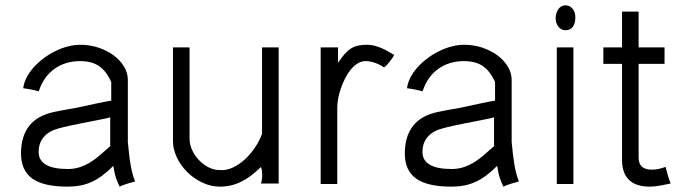

<svg xmlns="http://www.w3.org/2000/svg" viewBox="-20 -693 2545 723"><path d="M488.8 -9.8Q474.6 -5.9 459.2 -1.2Q443.8 3.4 430.2 9.8Q414.6 -23.9 411.1 -44.7Q407.7 -65.4 406.7 -68.4Q385.3 -46.9 365.2 -32Q345.2 -17.1 324.7 -7.8Q304.2 1.5 282.2 5.6Q260.3 9.8 234.9 9.8Q143.6 9.8 101.3 -20.8Q59.1 -51.3 59.1 -115.2Q59.1 -179.2 89.8 -218.8Q120.6 -258.3 184.1 -271.5Q198.2 -274.4 207 -276.1Q215.8 -277.8 223.6 -279.3Q231.4 -280.8 239.5 -282Q247.6 -283.2 260 -285.6Q272.5 -288.1 291 -292Q309.6 -295.9 337.9 -302.2Q385.7 -312.5 398.9 -314V-384.3Q380.4 -425.3 353 -444.1Q325.7 -462.9 281.7 -462.9Q225.6 -462.9 184.6 -433.3Q143.6 -403.8 126 -349.1Q120.1 -350.6 115.2 -351.8Q110.4 -353 104.2 -354.5Q98.1 -356 89.6 -357.4Q81.1 -358.9 67.4 -360.8Q69.8 -381.3 80.3 -401.4Q90.8 -421.4 106.9 -439.5Q123 -457.5 143.8 -473.1Q164.6 -488.8 187.7 -500.2Q210.9 -511.7 235.4 -518.1Q259.8 -524.4 283.7 -524.4Q317.9 -524.4 349.9 -513.9Q381.8 -503.4 406.7 -485.4Q431.6 -467.3 446.5 -443.1Q461.4 -418.9 461.4 -392.1V-158.2Q463.9 -130.4 466.6 -108.6Q469.2 -86.9 472.4 -69.3Q475.6 -51.8 479.5 -37.4Q483.4 -22.9 488.8 -9.8ZM395 -142.6V-251.5Q388.7 -249 372.1 -245.6Q355.5 -242.2 334 -238Q312.5 -233.9 287.8 -229Q263.2 -224.1 240.7 -219.2Q218.3 -214.4 200.2 -209.2Q182.1 -204.1 172.9 -199.2Q125.5 -173.8 125.5 -121.1Q125.5 -88.9 153.1 -72.8Q180.7 -56.6 234.9 -56.6Q261.2 -56.6 282.7 -64.2Q304.2 -71.8 323 -83.7Q341.8 -95.7 359.1 -111.1Q376.5 -126.5 395 -142.6Z M1029.3 -2H962.9Q967.3 -17.1 967.3 -34.7Q967.3 -50.3 962.9 -64.5Q924.8 -26.4 887.5 -8.3Q850.1 9.8 808.6 9.8Q773.9 9.8 741.9 -5.4Q710 -20.5 685.3 -44.9Q660.6 -69.3 646 -100.1Q631.3 -130.9 631.3 -162.1V-514.6H693.8V-169.9Q693.8 -148.9 703.4 -128.2Q712.9 -107.4 728.8 -90.6Q744.6 -73.7 764.9 -63.2Q785.2 -52.7 806.6 -52.7Q830.6 -50.3 855 -61.3Q879.4 -72.3 901.1 -92Q922.9 -111.8 940.2 -137.5Q957.5 -163.1 966.8 -189.5V-514.6H1029.3Z M1464.4 -485.8Q1462.9 -482.4 1457.8 -474.9Q1452.6 -467.3 1446.3 -459.5Q1439.9 -451.7 1434.1 -445.6Q1428.2 -439.5 1425.3 -439.5Q1412.1 -449.2 1392.8 -456.1Q1373.5 -462.9 1356.9 -462.9Q1340.8 -462.9 1326.7 -454.1Q1312.5 -445.3 1300.5 -430.7Q1288.6 -416 1279.3 -397.5Q1270 -378.9 1263.4 -359.6Q1256.8 -340.3 1253.4 -321.8Q1250 -303.2 1250 -288.6V0H1187.5V-514.6H1252.9V-456.5Q1266.1 -476.1 1277.6 -489.3Q1289.1 -502.4 1301.5 -510.3Q1314 -518.1 1328.4 -521.2Q1342.8 -524.4 1360.8 -524.4Q1378.9 -524.4 1395.8 -519.3Q1412.6 -514.2 1426.5 -507.3Q1440.4 -500.5 1450.4 -494.1Q1460.4 -487.8 1464.4 -485.8Z M1934.1 -9.8Q1919.9 -5.9 1904.5 -1.2Q1889.2 3.4 1875.5 9.8Q1859.9 -23.9 1856.4 -44.7Q1853 -65.4 1852.1 -68.4Q1830.6 -46.9 1810.5 -32Q1790.5 -17.1 1770 -7.8Q1749.5 1.5 1727.5 5.6Q1705.6 9.8 1680.2 9.8Q1588.9 9.8 1546.6 -20.8Q1504.4 -51.3 1504.4 -115.2Q1504.4 -179.2 1535.2 -218.8Q1565.9 -258.3 1629.4 -271.5Q1643.6 -274.4 1652.3 -276.1Q1661.1 -277.8 1668.9 -279.3Q1676.8 -280.8 1684.8 -282Q1692.9 -283.2 1705.3 -285.6Q1717.8 -288.1 1736.3 -292Q1754.9 -295.9 1783.2 -302.2Q1831.1 -312.5 1844.2 -314V-384.3Q1825.7 -425.3 1798.3 -444.1Q1771 -462.9 1727.1 -462.9Q1670.9 -462.9 1629.9 -433.3Q1588.9 -403.8 1571.3 -349.1Q1565.4 -350.6 1560.5 -351.8Q1555.7 -353 1549.6 -354.5Q1543.5 -356 1534.9 -357.4Q1526.4 -358.9 1512.7 -360.8Q1515.1 -381.3 1525.6 -401.4Q1536.1 -421.4 1552.2 -439.5Q1568.4 -457.5 1589.1 -473.1Q1609.9 -488.8 1633.1 -500.2Q1656.2 -511.7 1680.7 -518.1Q1705.1 -524.4 1729 -524.4Q1763.2 -524.4 1795.2 -513.9Q1827.1 -503.4 1852.1 -485.4Q1877 -467.3 1891.8 -443.1Q1906.7 -418.9 1906.7 -392.1V-158.2Q1909.2 -130.4 1911.9 -108.6Q1914.6 -86.9 1917.7 -69.3Q1920.9 -51.8 1924.8 -37.4Q1928.7 -22.9 1934.1 -9.8ZM1840.3 -142.6V-251.5Q1834 -249 1817.4 -245.6Q1800.8 -242.2 1779.3 -238Q1757.8 -233.9 1733.2 -229Q1708.5 -224.1 1686 -219.2Q1663.6 -214.4 1645.5 -209.2Q1627.4 -204.1 1618.2 -199.2Q1570.8 -173.8 1570.8 -121.1Q1570.8 -88.9 1598.4 -72.8Q1626 -56.6 1680.2 -56.6Q1706.5 -56.6 1728 -64.2Q1749.5 -71.8 1768.3 -83.7Q1787.1 -95.7 1804.4 -111.1Q1821.8 -126.5 1840.3 -142.6Z M2146.5 -626Q2146.5 -605 2137 -592Q2127.4 -579.1 2109.4 -579.1Q2093.3 -579.1 2082.8 -592.5Q2072.3 -606 2072.3 -624Q2072.3 -633.8 2075 -642.6Q2077.6 -651.4 2082.3 -658.2Q2086.9 -665 2093.8 -668.9Q2100.6 -672.9 2109.4 -672.9Q2126 -672.9 2136.5 -659.7Q2147 -646.5 2146.5 -626ZM2139.2 0H2076.7V-514.6H2139.2Z M2505.4 -2Q2485.8 2 2465.8 5.9Q2445.8 9.8 2427.2 9.8Q2322.3 9.8 2322.3 -91.8V-452.6H2252V-514.6H2322.3V-649.4H2384.8V-514.6H2482.4V-452.6H2384.8V-99.6Q2384.8 -76.2 2397.5 -65.2Q2410.2 -54.2 2433.6 -54.2Q2447.3 -54.2 2459 -56.6Q2470.7 -59.1 2486.3 -64.5Q2496.1 -24.4 2505.4 -2Z"/></svg>

Font: Saysettha OT
Style: Regular
Weight: 400
Designer: John M. Durdin and Silvain Dupertuis
Foundry: Lao Script for Windows
Version: Version 2.000